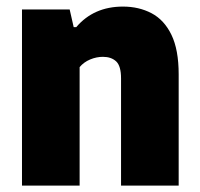

<svg xmlns="http://www.w3.org/2000/svg" viewBox="-20 -578 622 598"><path d="M48.5 0V-548.5H197L209.5 -493.5H217.5Q272 -557.5 363 -557.5Q412.5 -557.5 452 -536.8Q491.5 -516 514 -469.5Q536.5 -423 536.5 -346.5V0H357V-334Q357 -372.5 341.8 -386.8Q326.5 -401 300.5 -401Q280.5 -401 260.8 -392.8Q241 -384.5 228 -369V0Z"/></svg>

Font: Encode Sans SmCnd XBd
Style: Regular
Weight: 800
Width: 4
Designer: Multiple Designers
Foundry: Impallari Type
Version: Version 3.002; ttfautohint (v1.8.3) -l 8 -r 50 -G 200 -x 14 